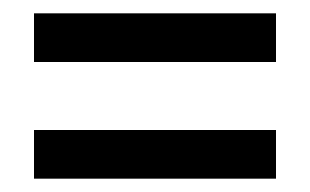

<svg xmlns="http://www.w3.org/2000/svg" viewBox="-20 -501 465 288"><path d="M31 -408H394V-481H31ZM31 -233H394V-306H31Z"/></svg>

Font: Noto Serif Ethiopic ExtraCondensed Black
Style: Regular
Weight: 900
Width: 2
Designer: Monotype Design Team
Foundry: Monotype Imaging Inc.
Version: Version 2.102